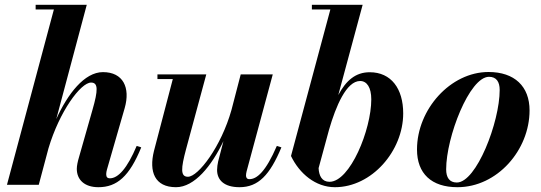

<svg xmlns="http://www.w3.org/2000/svg" viewBox="-20 -770 2256 800"><path d="M365.5 -313 309 -114.5C304 -98 300 -79.5 300 -66.5C300 -21 332 10 390 10C467.5 10 519.5 -35.5 568.5 -156L549.5 -162C510 -68.5 472.5 -27 437.5 -27C427.5 -27 422.5 -32.5 422.5 -44.5C422.5 -49.5 424 -58 425.5 -63L499.5 -319.5C524 -405 493 -469.5 409 -469.5C331.5 -469.5 262 -378.5 214.5 -274L341.5 -750H128.5V-730.5H204.5L9 0H141.5L182 -152C227.5 -305 316 -426 359.5 -426C390 -426 388.5 -393 365.5 -313Z M839.5 -460H636V-440.5H700L621.5 -141C600 -54.5 624.5 10 713.5 10C790.5 10 862 -79 911 -182L889 -97.5C886.5 -86.5 884.5 -72.5 884.5 -62C884.5 -20 913.5 10 978 10C1056 10 1104.5 -40.5 1152.5 -156L1133.5 -162C1087 -54.5 1050.5 -23.5 1019 -23.5C1009.5 -23.5 1005 -29.5 1005 -38.5C1005 -43.5 1006 -50 1007.5 -56L1116.5 -460H983L944.5 -312C901.5 -159 806 -33.5 763 -33.5C731 -33.5 734 -69 755 -147.5Z M1356.5 -730.5 1192.5 -120C1227.5 -47 1294.5 10 1375.5 10C1529.5 10 1660 -141.5 1660 -297.5C1660 -400.5 1610 -469 1520.5 -469C1461.5 -469 1422 -434.5 1389.5 -374L1491 -750H1279.5V-730.5ZM1307.5 -69.5 1351 -229.5C1379.5 -328 1423.5 -432.5 1480.5 -432.5C1508.5 -432.5 1527 -406 1527 -356C1527 -229.5 1438.5 -12.5 1353 -12.5C1321.5 -12.5 1309 -37.5 1307.5 -69.5Z M1886 10C2052 10 2186.5 -145 2186.5 -310C2186.5 -410 2124 -470 2015.5 -470C1857 -470 1717.5 -314.5 1717.5 -147C1717.5 -47 1777.5 10 1886 10ZM1883.5 -9.5C1852.5 -9.5 1839 -30.5 1839 -64.5C1839 -198.5 1936 -450 2017.5 -450C2048.5 -450 2062 -429 2062 -395C2062 -261 1965 -9.5 1883.5 -9.5Z"/></svg>

Font: Bodoni* 11pt
Style: Bold Italic
Weight: 700
Italic angle: -13°
Version: Version 2.3